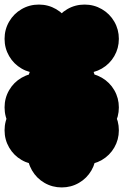

<svg xmlns="http://www.w3.org/2000/svg" viewBox="-70 -720 540 840"><path d="M150 -250Q150 -291 170 -325.5Q190 -360 224.5 -380Q259 -400 300 -400Q341 -400 375.5 -380Q410 -360 430 -325.5Q450 -291 450 -250Q450 -209 430 -174.5Q410 -140 375.5 -120Q341 -100 300 -100Q259 -100 224.5 -120Q190 -140 170 -174.5Q150 -209 150 -250ZM150 -150Q150 -191 170 -225.5Q190 -260 224.5 -280Q259 -300 300 -300Q341 -300 375.5 -280Q410 -260 430 -225.5Q450 -191 450 -150Q450 -109 430 -74.5Q410 -40 375.5 -20Q341 0 300 0Q259 0 224.5 -20Q190 -40 170 -74.5Q150 -109 150 -150ZM50 -350Q50 -391 70 -425.5Q90 -460 124.5 -480Q159 -500 200 -500Q241 -500 275.5 -480Q310 -460 330 -425.5Q350 -391 350 -350Q350 -309 330 -274.5Q310 -240 275.5 -220Q241 -200 200 -200Q159 -200 124.5 -220Q90 -240 70 -274.5Q50 -309 50 -350ZM-50 -250Q-50 -291 -30 -325.5Q-10 -360 24.5 -380Q59 -400 100 -400Q141 -400 175.5 -380Q210 -360 230 -325.5Q250 -291 250 -250Q250 -209 230 -174.5Q210 -140 175.5 -120Q141 -100 100 -100Q59 -100 24.5 -120Q-10 -140 -30 -174.5Q-50 -209 -50 -250ZM-50 -150Q-50 -191 -30 -225.5Q-10 -260 24.5 -280Q59 -300 100 -300Q141 -300 175.5 -280Q210 -260 230 -225.5Q250 -191 250 -150Q250 -109 230 -74.5Q210 -40 175.5 -20Q141 0 100 0Q59 0 24.5 -20Q-10 -40 -30 -74.5Q-50 -109 -50 -150ZM50 -50Q50 -91 70 -125.5Q90 -160 124.5 -180Q159 -200 200 -200Q241 -200 275.5 -180Q310 -160 330 -125.5Q350 -91 350 -50Q350 -9 330 25.5Q310 60 275.5 80Q241 100 200 100Q159 100 124.5 80Q90 60 70 25.5Q50 -9 50 -50ZM150 -550Q150 -591 170 -625.5Q190 -660 224.5 -680Q259 -700 300 -700Q341 -700 375.5 -680Q410 -660 430 -625.5Q450 -591 450 -550Q450 -509 430 -474.5Q410 -440 375.5 -420Q341 -400 300 -400Q259 -400 224.5 -420Q190 -440 170 -474.5Q150 -509 150 -550ZM-50 -550Q-50 -591 -30 -625.5Q-10 -660 24.5 -680Q59 -700 100 -700Q141 -700 175.5 -680Q210 -660 230 -625.5Q250 -591 250 -550Q250 -509 230 -474.5Q210 -440 175.5 -420Q141 -400 100 -400Q59 -400 24.5 -420Q-10 -440 -30 -474.5Q-50 -509 -50 -550Z"/></svg>

Font: TINY 5x3
Style: Regular
Weight: 400
Designer: Jack Halten Fahnestock
Foundry: Velvetyne Type Foundry
Version: Version 1.002